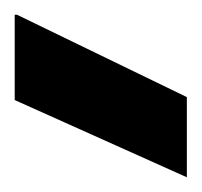

<svg xmlns="http://www.w3.org/2000/svg" viewBox="-20 -780 274 261"><path d="M234 -539 0 -644V-760H3L234 -648Z"/></svg>

Font: DM Sans 36pt Black
Style: Regular
Weight: 900
Designer: Colophon Foundry, Jonny Pinhorn
Foundry: Colophon Foundry
Version: Version 4.004;gftools[0.9.30]